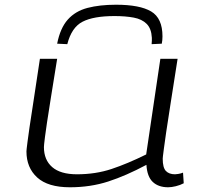

<svg xmlns="http://www.w3.org/2000/svg" viewBox="-20 -783 855 813"><path d="M276 10Q183 10 137.5 -31.5Q92 -73 92 -142Q92 -146 93 -154Q94 -162 96.5 -182.5Q99 -203 105 -244Q111 -285 122 -355.5Q133 -426 149 -534H222Q206 -435 195.5 -369.5Q185 -304 179 -264Q173 -224 170.5 -203.5Q168 -183 167 -174Q166 -165 166 -160Q166 -106 201 -75.5Q236 -45 306 -45Q385 -45 452.5 -67.5Q520 -90 599 -129L659 -534H732Q714 -418 702 -342.5Q690 -267 683.5 -222Q677 -177 674 -154Q671 -131 670 -122.5Q669 -114 669 -111Q669 -73 682.5 -59Q696 -45 721 -45Q725 -45 735 -46.5Q745 -48 755 -52L758 -7Q743 1 724.5 5.5Q706 10 692 10Q651 10 627 -12.5Q603 -35 600 -85Q514 -39 438.5 -14.5Q363 10 276 10ZM471 -763Q572 -763 620 -734.5Q668 -706 668 -629Q668 -612 665 -598L622 -596Q623 -604 623 -610.5Q623 -617 623 -623Q621 -662 601 -682Q581 -702 546 -708.5Q511 -715 465 -715Q376 -715 329.5 -691Q283 -667 265 -596L222 -598Q235 -664 267 -700Q299 -736 350.5 -749.5Q402 -763 471 -763Z"/></svg>

Font: Georama ExtraExtended Light
Style: Italic
Weight: 300
Width: 8
Italic angle: -9°
Designer: Jean-Baptiste Levee
Foundry: Production Type
Version: Version 1.000